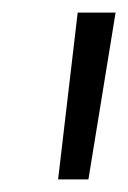

<svg xmlns="http://www.w3.org/2000/svg" viewBox="-20 -760 203 304"><path d="M163 -740 120 -476H72L103 -740Z"/></svg>

Font: Pathway Extreme Condensed Thin
Style: Italic
Weight: 250
Width: 3
Italic angle: -8°
Version: Version 1.001;gftools[0.9.26]